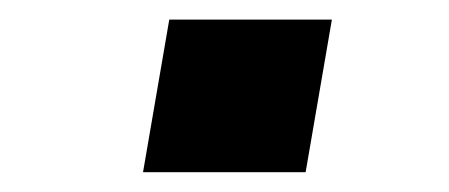

<svg xmlns="http://www.w3.org/2000/svg" viewBox="-20 -438 458 196"><path d="M126 -262.2 152.8 -418H318.8L292 -262.2Z"/></svg>

Font: Archivo Expanded SemiBold
Style: Italic
Weight: 600
Width: 7
Italic angle: -10°
Designer: Hector Gatti
Foundry: Omnibus-Type
Version: Version 2.001